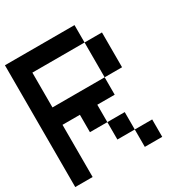

<svg xmlns="http://www.w3.org/2000/svg" viewBox="-177 -920 1021 1062"><g transform="rotate(-30 333.5 -389.0)"><path d="M555.6 -444.4H444.4V-666.7H555.6ZM555.6 0H444.4V-111.1H555.6ZM444.4 -111.1H333.3V-222.2H444.4ZM444.4 -777.8V-666.7H111.1V-444.4H444.4V-333.3H333.3V-222.2H222.2V-333.3H111.1V0H0V-777.8Z"/></g></svg>

Font: Pixeloid Mono
Style: Regular
Weight: 400
Monospace: yes
Designer: GGBotNet
Foundry: GGBotNet
Version: 0.5